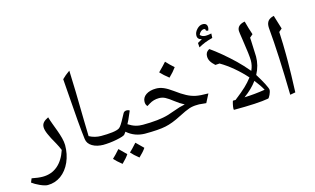

<svg xmlns="http://www.w3.org/2000/svg" viewBox="-142 -1077 2627 1601"><g transform="rotate(-15 1171.5 -276.5)"><path d="M96.7 204.1C138.2 204.1 176.3 191.9 210.9 167.5C245.1 142.6 272 108.4 292 64C311.5 19.5 321.3 -28.8 321.3 -80.6C321.3 -155.8 264.2 -268.1 244.6 -340.8C208 -322.8 186.5 -304.7 186.5 -271C186.5 -254.4 191.9 -233.9 202.6 -209.5C212.9 -184.6 230 -152.3 253.4 -111.8C264.6 -91.3 274.9 -70.3 283.7 -48.8C246.1 64.9 173.8 126 73.7 126C47.4 126 16.1 122.1 -20.5 114.7L-34.2 147.9C-18.1 160.2 3.4 172.9 31.2 185.5C59.1 197.8 80.6 204.1 96.7 204.1Z M642.1 -67.9C642.1 -73.2 639.2 -76.2 633.8 -76.2C595.7 -76.2 561 -85 529.8 -102.1L526.4 -239.7C523.9 -425.8 520 -569.3 515.6 -670.9C489.3 -652.8 466.8 -634.3 448.2 -615.2L458 -481.9C470.2 -303.7 481.4 -172.4 492.2 -86.9C495.6 -60.1 510.3 -38.6 536.1 -23.4C562 -7.8 594.2 0 633.8 0C639.2 0 642.1 -2.9 642.1 -8.3Z M892.1 -227.5C877.4 -227.5 867.2 -222.2 861.3 -211.4L843.8 -179.2C820.8 -134.8 803.2 -107.9 791.5 -99.6C767.6 -82.5 707.5 -76.2 625 -76.2C619.6 -76.2 616.7 -73.2 616.7 -67.9V-8.3C616.7 -2.9 619.6 0 625 0C665 0 706.1 -4.4 747.6 -12.7C789.1 -21 813 -29.3 819.8 -36.6L835.9 -58.1C879.9 -19.5 932.6 0 994.1 0C999.5 0 1002.4 -2.9 1002.4 -8.3V-67.9C1002.4 -73.2 999.5 -76.2 994.1 -76.2C948.7 -76.2 913.1 -85.4 868.2 -114.3C870.1 -116.7 875.5 -127.4 884.8 -147C894 -166.5 904.3 -190.9 916.5 -219.7C909.2 -225.1 901.4 -227.5 892.1 -227.5ZM802.7 126.5C768.1 92.8 747.6 72.8 741.7 66.4C716.3 95.2 694.8 117.7 677.2 133.8C691.4 150.4 713.9 170.9 743.7 194.8C771 168.5 790.5 145.5 802.7 126.5ZM953.6 112.3C918.5 78.6 897.9 58.1 892.1 51.8C864.3 83 842.8 105.5 827.6 119.1C842.8 136.7 864.7 157.2 893.6 180.2C921.4 153.8 941.4 131.3 953.6 112.3Z M985.4 0C1067.9 0 1129.4 -4.4 1169.9 -13.2C1210 -21.5 1254.9 -38.6 1304.7 -64.5C1349.1 -87.4 1381.8 -102.1 1402.8 -108.9C1423.8 -115.7 1445.8 -119.1 1468.8 -119.1L1489.3 -119.6L1492.7 -119.1C1509.3 -118.2 1527.8 -116.2 1548.8 -113.8L1586.9 -187.5C1539.1 -187.5 1502.4 -190.4 1477.5 -195.8C1452.6 -201.2 1427.7 -210.4 1403.3 -223.6C1378.9 -236.3 1349.1 -255.4 1314.5 -281.2C1257.3 -322.8 1217.3 -339.8 1174.8 -339.8C1138.7 -339.8 1109.4 -332 1087.4 -316.9C1065.4 -301.8 1054.2 -281.2 1054.2 -256.3C1054.2 -240.2 1059.1 -227.1 1068.8 -217.3L1092.3 -231.9C1117.7 -248 1146.5 -256.3 1178.2 -256.3C1195.8 -256.3 1212.9 -252.4 1230 -244.1C1246.6 -235.8 1268.6 -220.7 1295.4 -199.7C1320.8 -179.7 1346.7 -163.1 1372.6 -149.9C1343.3 -144.5 1309.6 -134.8 1272 -120.6L1216.3 -101.6C1160.2 -84.5 1083.5 -76.2 985.4 -76.2C980 -76.2 977.1 -73.2 977.1 -67.9V-8.3C977.1 -2.9 980 0 985.4 0ZM1372.1 -471.7C1349.1 -491.7 1326.7 -513.7 1305.7 -536.6C1293.5 -522 1270 -497.6 1235.8 -463.4C1253.9 -443.4 1277.8 -421.9 1307.6 -398.4C1335 -424.8 1356.4 -449.2 1372.1 -471.7Z M1757.8 0C1895 0 1994.6 -5.4 2056.6 -16.6C2061 -17.6 2067.4 -26.4 2075.7 -43.5C2083.5 -60.1 2087.4 -73.7 2087.4 -84.5C2087.4 -92.8 2080.1 -111.3 2065.4 -140.1C2050.3 -168.9 2032.7 -199.7 2011.7 -232.9C2037.6 -281.2 2050.3 -331.1 2050.3 -382.3L2044.4 -525.4L2043 -546.4L2069.8 -569.3L2051.8 -625L2034.2 -688C1989.7 -679.7 1967.3 -659.2 1967.3 -625.5C1967.3 -618.7 1970.7 -592.3 1978 -546.9C1992.7 -451.7 2000 -389.6 2000 -361.8C2000 -333 1994.1 -305.7 1982.4 -280.3L1981 -276.4C1948.2 -315.4 1916.5 -349.6 1885.7 -379.4C1855 -409.2 1821.3 -439 1785.6 -469.2C1749.5 -499 1717.8 -523.9 1689.9 -543C1661.1 -527.8 1655.8 -507.8 1655.8 -487.8C1655.8 -458 1669.9 -433.6 1704.6 -401.9L1741.2 -404.3C1777.3 -383.3 1814 -357.4 1851.1 -326.2C1888.2 -294.9 1921.9 -262.2 1952.1 -227.5C1932.1 -201.7 1911.6 -178.7 1890.1 -158.7C1868.7 -138.2 1835.9 -110.8 1791.5 -76.2H1770.5C1768.1 -76.2 1764.6 -67.4 1761.2 -50.3C1757.3 -33.2 1755.4 -20 1755.4 -10.7C1755.4 -3.4 1756.3 0 1757.8 0ZM2047.9 -95.7C1987.8 -85.9 1928.2 -80.1 1869.6 -78.1C1917.5 -112.8 1955.6 -149.9 1984.4 -189.5C2012.2 -153.8 2033.7 -122.6 2047.9 -95.7ZM1720.7 -693.4C1725.1 -702.6 1727.5 -711.4 1727.5 -720.2C1727.5 -745.1 1714.4 -757.3 1688.5 -757.3C1670.9 -757.3 1654.3 -749 1638.7 -732.4C1622.6 -715.3 1614.7 -697.8 1614.7 -678.7C1614.7 -656.2 1627 -643.1 1651.4 -638.7L1611.8 -616.2L1614.3 -577.6C1633.3 -587.9 1651.9 -597.2 1669.9 -604.5C1687.5 -611.8 1710 -618.7 1737.8 -626L1739.7 -664.1C1718.8 -659.7 1702.6 -657.7 1690.4 -657.7C1669.4 -657.7 1653.3 -664.6 1643.1 -677.7C1650.9 -697.8 1668.9 -715.3 1689.9 -715.3C1697.3 -715.3 1702.6 -708.5 1702.6 -702.6L1702.1 -698.7Z M2295.9 -333C2295.9 -389.2 2293.9 -452.6 2290.5 -524.4L2290 -529.3L2316.9 -552.2C2295.9 -620.1 2285.2 -655.8 2284.2 -659.2C2283.2 -662.6 2282.2 -666.5 2281.2 -670.9C2235.8 -661.6 2215.3 -637.2 2215.3 -594.7L2215.8 -582C2230 -427.7 2238.8 -233.9 2243.2 0L2289.1 -8.3C2293.5 -118.7 2295.9 -206.1 2295.9 -270.5Z"/></g></svg>

Font: Noto Naskh Arabic
Style: Regular
Weight: 400
Designer: Monotype Design Team
Foundry: Monotype Imaging Inc.
Version: Version 1.07